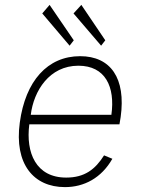

<svg xmlns="http://www.w3.org/2000/svg" viewBox="-20 -756 578 786"><path d="M183 -736 153 -701 265 -569 282 -591ZM313 -736 281 -701 394 -569 411 -591ZM100 -247H469L474 -277C496 -436 433 -526 308 -526C175 -526 84 -425 61 -254C38 -85 117 10 246 10C324 10 395 -27 440 -106L406 -120C370 -63 327 -29 251 -29C127 -29 85 -131 100 -247ZM106 -286C118 -384 182 -487 301 -487C411 -487 452 -401 436 -286Z"/></svg>

Font: United Sans Thin
Style: Italic
Weight: 100
Italic angle: -8°
Designer: Pablo Impallari, Rodrigo Fuenzalida (Modified by Dan O. Williams)
Version: Version 1.000;PS 001.000;hotconv 1.0.88;makeotf.lib2.5.64775